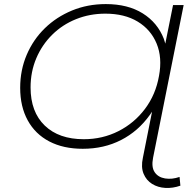

<svg xmlns="http://www.w3.org/2000/svg" viewBox="-20 -725 959 942"><path d="M386 5Q291 5 222 -31Q153 -67 116 -134.5Q79 -202 79 -294Q79 -381 111 -456Q143 -531 200 -586.5Q257 -642 333.5 -673.5Q410 -705 499 -705Q607 -705 680 -659.5Q753 -614 784 -534Q788 -523 791 -511L829 -700H881L731 49Q722 95 739 120Q756 145 790 150.5Q824 156 861 143L865 186Q828 199 791.5 197Q755 195 726.5 177.5Q698 160 684.5 127.5Q671 95 681 49L726 -177Q721 -169 715 -161Q658 -81 574 -38Q490 5 386 5ZM391 -42Q483 -42 561 -81.5Q639 -121 691.5 -191Q744 -261 760 -352Q777 -442 748.5 -511Q720 -580 655.5 -619Q591 -658 497 -658Q420 -658 353 -631Q286 -604 236 -554.5Q186 -505 158 -439Q130 -373 130 -296Q130 -176 199.5 -109Q269 -42 391 -42Z"/></svg>

Font: Montserrat Thin Light
Style: Italic
Weight: 300
Italic angle: -11.3°
Version: Version 9.000